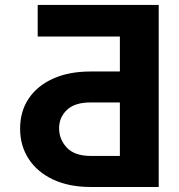

<svg xmlns="http://www.w3.org/2000/svg" viewBox="-20 -744 711 764"><path d="M611.5 0H340.2Q254.3 0 191.2 -29.7Q128.2 -59.3 94.1 -111.7Q60 -164.1 60 -232.2Q60 -300.8 94.1 -351.7Q128.2 -402.7 191.2 -431.1Q254.3 -459.5 340.2 -459.5H457V-598.7H130V-724.4H611.5ZM457 -123.6V-336.3H340.2Q277.3 -336.3 246.3 -306.6Q215.2 -277 215.2 -233.7Q215.2 -188.9 246.3 -156.2Q277.3 -123.6 340.2 -123.6Z"/></svg>

Font: Inter UI
Style: Bold
Weight: 700
Designer: Rasmus Andersson
Foundry: rsms
Version: 3.2;8d6f07862